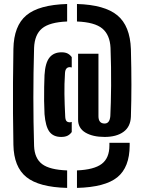

<svg xmlns="http://www.w3.org/2000/svg" viewBox="-20 -768 706 938"><path d="M308 150Q170 146.5 108.8 97Q47.5 47.5 45.5 -60.5Q44 -140.5 43.5 -214Q43 -287.5 43.5 -363.8Q44 -440 45.5 -529Q47.5 -642 108.8 -693.2Q170 -744.5 308 -748.5V-663Q222 -659.5 185.5 -629.2Q149 -599 146.5 -534Q139.5 -289.5 146.5 -54.5Q149 6 186 33.8Q223 61.5 308 64.5ZM491 -99Q433.5 -99 397.5 -120.2Q361.5 -141.5 361.5 -183.5V-505.5H461V-200.5Q461 -164.5 491 -164.5Q516 -164.5 519 -201Q522 -259.5 522.8 -349.2Q523.5 -439 520 -534Q517 -597.5 480 -628.5Q443 -659.5 356 -663V-748.5Q491.5 -744.5 553.5 -693Q615.5 -641.5 619.5 -528Q622 -431.5 622 -354.2Q622 -277 619.5 -198Q617.5 -148.5 583.2 -123.8Q549 -99 491 -99ZM279 -99Q240.5 -99 221.5 -124.5Q202.5 -150 197.5 -210.5Q196 -240 195.5 -275.2Q195 -310.5 195.8 -343.8Q196.5 -377 197.5 -401.5Q201 -461 221.8 -486.8Q242.5 -512.5 280.5 -512.5Q298.5 -512.5 310 -506.8Q321.5 -501 330.5 -489V-438.5Q323.5 -440 321.5 -440Q299 -440 297.5 -410.5Q294 -355.5 294.8 -308Q295.5 -260.5 298.5 -201Q299 -184 304.2 -177.2Q309.5 -170.5 321.5 -170.5Q326 -170.5 330.5 -172.5V-123Q322 -111 310 -105Q298 -99 279 -99ZM356 150V64.5Q440 61 477.2 32.5Q514.5 4 514.5 -57Q515 -63.5 514.5 -70.5H613.5Q613.5 -63 613.5 -57Q613 49.5 553.2 98Q493.5 146.5 356 150Z"/></svg>

Font: Big Shoulders Stencil Display ExtraBold
Style: Regular
Weight: 800
Designer: Patric King
Foundry: XO Type Co
Version: Version 1.000